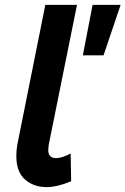

<svg xmlns="http://www.w3.org/2000/svg" viewBox="-20 -762 515 788"><path d="M171 6Q119 6 83 -25Q47 -56 47 -122Q47 -145 51 -168L166 -742H296L180 -168L178 -147Q178 -113 210 -113Q234 -113 270 -132L272 -18Q214 6 171 6ZM405 -535H320L360 -742H475Z"/></svg>

Font: Argentum Sans Medium
Style: Italic
Weight: 500
Italic angle: -11°
Designer: Julieta Ulanovsky (font), Cristiano Sobral (main changes and remaster)
Foundry: Julieta Ulanovsky (font), Cristiano Sobral (main changes and remaster)
Version: Version 2.007;June 15, 2022;FontCreator 14.0.0.2814 64-bit; 